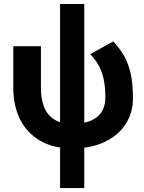

<svg xmlns="http://www.w3.org/2000/svg" viewBox="-20 -743 731 978"><path d="M348.1 12.7Q446.6 12.7 515.7 -21.2Q584.8 -55.1 621 -112.5Q657.2 -169.9 657.2 -240.2Q657.2 -325.7 642.9 -380Q628.5 -434.3 605.7 -469.5Q582.8 -504.7 557.1 -532.2L439.4 -467Q464.9 -441.5 482 -410.8Q499.1 -380.2 507.9 -340.2Q516.6 -300.3 516.6 -246.1Q516.6 -214.3 506.2 -189.5Q495.8 -164.6 474.9 -147.5Q454 -130.4 422.4 -121.3Q390.8 -112.3 348.1 -112.3Q291.5 -112.3 256.3 -134.6Q221.1 -156.8 204.8 -197.3Q188.5 -237.8 188.5 -293V-507.8H47.9V-293Q47.9 -205.1 81.9 -136Q116 -66.9 182.9 -27.1Q249.7 12.7 348.1 12.7ZM286.1 214.8H409.2V-722.7H286.1Z"/></svg>

Font: Giphurs SC
Style: Regular
Weight: 400
Version: Version 0.920